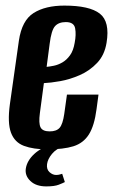

<svg xmlns="http://www.w3.org/2000/svg" viewBox="-20 -522 404 686"><path d="M149.7 11.7Q99.2 11.7 65.7 -0.8Q32.2 -13.3 19.2 -48.1Q6.3 -83 15.3 -149.6L47.5 -376.8Q58.2 -449.2 100.2 -475.6Q142.2 -502 210 -502Q299.7 -502 336.5 -473.4Q373.3 -444.8 360.7 -369Q353.5 -325 327 -297.2Q300.6 -269.3 265.4 -253.8Q230.1 -238.3 195.3 -232.1Q160.5 -226 136.8 -225L122.5 -118Q117.6 -81.5 124.9 -67Q132.2 -52.6 157.5 -52.6Q181.7 -52.6 193 -65.3Q204.2 -78.1 209.5 -114.5L219.2 -183.9H331.9L324.9 -131.9Q317.2 -72.7 297.6 -41.7Q278 -10.6 242.3 0.6Q206.6 11.7 149.7 11.7ZM146.6 -283.1Q157.6 -284.1 172.7 -287.2Q187.8 -290.3 202.9 -299Q218 -307.7 230.1 -324.4Q242.2 -341.1 246.8 -369Q252.6 -398.4 248.5 -420.7Q244.4 -443.1 215.1 -443.1Q189.5 -443.1 176.4 -428.3Q163.4 -413.5 157.5 -366ZM145.4 144Q108.7 144 88.6 124.7Q68.5 105.5 72.2 80.5Q76.5 52.1 102.3 28.2Q128.1 4.2 162.8 -1.4L209 0Q181 9.2 165.7 27.9Q150.4 46.5 148.1 64.5Q145.8 83.1 156.9 93.1Q168.1 103.1 180.4 103.1Q188.4 103.1 194 101.3Q199.6 99.5 202.2 98.9L211.7 128.5Q205.4 131.9 190.1 137.9Q174.8 144 145.4 144Z"/></svg>

Font: Alumni Sans Thin
Style: Italic
Weight: 100
Italic angle: -8°
Designer: Robert E. Leuschke
Foundry: Robert E. Leuschke
Version: Version 1.016